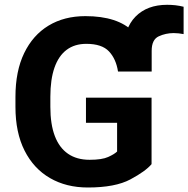

<svg xmlns="http://www.w3.org/2000/svg" viewBox="-20 -790 803 819"><path d="M627 -484.9H508.3V-573.2Q508.3 -668.5 557.9 -719Q607.4 -769.5 692.9 -769.5Q710.9 -769.5 728.3 -767.6Q745.6 -765.6 763.2 -761.2V-644.5Q752.4 -646.5 742.2 -647.7Q731.9 -648.9 721.2 -648.9Q687 -648.9 657 -635Q627 -621.1 627 -573.2ZM626.5 -373.5V-89.8Q601.1 -59.6 536.4 -24.9Q471.7 9.8 354.5 9.8Q262.7 9.8 193.1 -30.5Q123.5 -70.8 84.7 -147.7Q45.9 -224.6 45.9 -334V-376.5Q45.9 -486.3 83 -563.2Q120.1 -640.1 187 -680.7Q253.9 -721.2 344.2 -721.2Q482.4 -721.2 548.3 -654.8Q614.3 -588.4 626 -484.9H483.4Q475.1 -538.6 444.8 -570.8Q414.6 -603 348.1 -603Q298.3 -603 264.2 -577.4Q230 -551.8 212.4 -501.5Q194.8 -451.2 194.8 -377.4V-334Q194.8 -259.8 213.9 -209.7Q232.9 -159.7 270.3 -134Q307.6 -108.4 362.3 -108.4Q415 -108.4 441.4 -120.4Q467.8 -132.3 479.5 -143.6V-266.1H346.7V-373.5Z"/></svg>

Font: RobotoDEMO
Style: Regular
Weight: 400
Designer: Christian Robertson
Foundry: Google
Version: Version 2.136